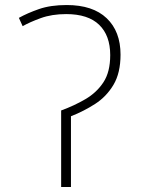

<svg xmlns="http://www.w3.org/2000/svg" viewBox="-20 -743 570 763"><path d="M223 -304Q275 -323 319.5 -349Q364 -375 391 -416Q418 -457 418 -524Q418 -602 374 -644.5Q330 -687 243 -687Q186 -687 142 -671Q98 -655 70 -639L55 -672Q89 -691 135 -707Q181 -723 245 -723Q349 -723 404 -670.5Q459 -618 459 -526Q459 -453 431 -406Q403 -359 358 -330Q313 -301 262 -281V0H223Z"/></svg>

Font: Noto Sans Mono Condensed ExtraLight
Style: Regular
Weight: 200
Width: 3
Designer: Monotype Design Team
Foundry: Monotype Imaging Inc.
Version: Version 2.014; ttfautohint (v1.8.4.7-5d5b)